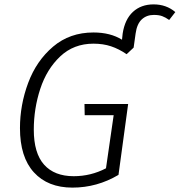

<svg xmlns="http://www.w3.org/2000/svg" viewBox="-20 -844 819 875"><path d="M779 -789 751 -753Q734 -765 719 -770.5Q704 -776 681 -776Q648 -776 626 -755.5Q604 -735 598 -691L589 -627L557 -597Q522 -621 486 -633Q450 -645 406 -645Q316 -645 254.5 -587Q193 -529 163.5 -439Q134 -349 134 -253Q134 -146 181 -93.5Q228 -41 316 -41Q394 -41 463 -77L498 -319H366L365 -370H564L520 -47Q422 11 310 11Q198 11 134.5 -58.5Q71 -128 71 -260Q71 -366 108.5 -466.5Q146 -567 222 -631.5Q298 -696 406 -696Q483 -696 536 -663L539 -691Q549 -756 586 -790Q623 -824 680 -824Q738 -824 779 -789Z"/></svg>

Font: Fira Sans Light
Style: Italic
Weight: 300
Italic angle: -8°
Designer: bBox Type GmbH & Carrois Corporate GbR & Edenspiekermann AG
Foundry: bBox Type GmbH & Carrois Corporate GbR & Edenspiekermann AG
Version: Version 4.301